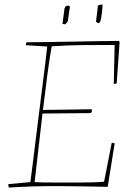

<svg xmlns="http://www.w3.org/2000/svg" viewBox="-20 -828 588 854"><path d="M19 6Q17 2 17 -9L115 -18Q119 -45 125 -94Q131 -143 138.5 -204Q146 -265 154 -328Q162 -392 169.5 -451Q177 -510 182.5 -555.5Q188 -601 190 -621L95 -627Q95 -634 98 -640Q139 -640 194 -641Q249 -642 307.5 -643Q366 -644 419 -645Q472 -646 509 -646L512 -641L499 -457Q493 -455 486 -455L490 -628Q419 -628 350 -627.5Q281 -627 210 -622Q200 -567 190.5 -494Q181 -421 171 -339L389 -342L388 -330L384 -325Q329 -324 274.5 -324Q220 -324 169 -323Q160 -248 151.5 -170.5Q143 -93 134 -18Q146 -17 176 -16.5Q206 -16 244.5 -16Q283 -16 322.5 -16Q362 -16 394.5 -17Q427 -18 443 -20L477 -193Q484 -193 490 -190L459 3Q402 2 348 1Q294 0 261 0Q217 0 186.5 0Q156 0 131.5 1Q107 2 81 3Q55 4 19 6ZM407 -732Q409 -750 411.5 -767.5Q414 -785 415 -802Q423 -808 434 -808L436 -805Q435 -783 432 -761.5Q429 -740 427 -735Q426 -733 424 -729.5Q422 -726 421 -725Q413 -725 407 -732ZM258 -722 267 -791Q268 -793 269.5 -795.5Q271 -798 272 -800Q278 -803 286 -803L291 -799Q290 -793 288 -778Q286 -763 284 -749Q282 -735 281 -732Q279 -729 275.5 -725.5Q272 -722 270 -720Q264 -720 258 -722Z"/></svg>

Font: Labrada Thin
Style: Italic
Weight: 100
Italic angle: -7°
Designer: Mercedes Jáuregui
Foundry: Omnibus-Type Team
Version: Version 1.000; ttfautohint (v1.8.4.7-5d5b)